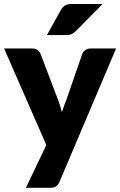

<svg xmlns="http://www.w3.org/2000/svg" viewBox="-24 -756 589 941"><path d="M0 0ZM268 134.5Q261 150 251 157.2Q241 164.5 219 164.5H103L203 -45.5L-4 -518.5H133Q151 -518.5 160.8 -510.5Q170.5 -502.5 175 -491.5L260 -268Q272 -237 279.5 -206Q284.5 -222 290.2 -237.8Q296 -253.5 302 -269L379 -491.5Q383.5 -503 395 -510.8Q406.5 -518.5 420 -518.5H545ZM479 -736.5 349 -605Q337.5 -593.5 327 -588.8Q316.5 -584 299 -584H206L274 -706.5Q282.5 -721 294 -728.8Q305.5 -736.5 329 -736.5Z"/></svg>

Font: Lato Black
Style: Regular
Weight: 900
Designer: Lukasz Dziedzic
Foundry: tyPoland Lukasz Dziedzic
Version: Version 2.007; 2014-02-27